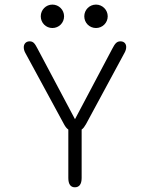

<svg xmlns="http://www.w3.org/2000/svg" viewBox="-20 -806 659 836"><path d="M208 -684C236.5 -684 259 -706.5 259 -735C259 -763 236.5 -786 208 -786C180 -786 157.5 -763 157.5 -735C157.5 -706.5 180 -684 208 -684ZM398 -684C426 -684 449 -706.5 449 -735C449 -763 426 -786 398 -786C369.5 -786 347 -763 347 -735C347 -706.5 369.5 -684 398 -684ZM306 9.5C325 9.5 335.5 -4 335.5 -31V-242C343 -247 348 -254.5 354.5 -265.5L523 -577.5C527 -585 529.5 -593 529.5 -601.5C529.5 -614 522 -626 504.5 -626C488 -626 480.5 -616 469 -594L306.5 -287L143.5 -594C132 -616 125.5 -626 109 -626C92 -626 83.5 -613.5 83.5 -600.5C83.5 -592.5 85.5 -584.5 89.5 -577L258.5 -265.5C264.5 -254.5 270 -247 277.5 -242V-31C277.5 -4 287.5 9.5 306 9.5Z"/></svg>

Font: RTM Light Light
Style: Regular
Weight: 300
Designer: after Tyler Finck
Foundry: An Endless Supply
Version: Version 1.000;Glyphs 3.2.1 (3258)